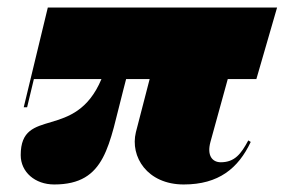

<svg xmlns="http://www.w3.org/2000/svg" viewBox="-20 -480 756 510"><path d="M124 10C262 10 269 -95 308 -243L315 -270H377.5L341 -129C325 -64 371 10 468 10C561 10 613 -33 646 -103L639.5 -107C620.5 -71.5 603.5 -49 566.5 -49C544.5 -49 529 -66 539 -103L585 -270H661L716 -460H107L43 -195H52L70 -270H249.5C180 -104 35 -199 35 -68C35 -23 73 10 124 10Z"/></svg>

Font: Bodoni* 24pt Fatface
Style: Italic
Weight: 900
Italic angle: -13°
Version: Version 2.3